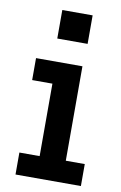

<svg xmlns="http://www.w3.org/2000/svg" viewBox="-88 -832 555 882"><g transform="rotate(10 189.5 -391.0)"><path d="M265.5 -102.5H354V0H49V-102.5H143.5V-440.5H49V-543H265.5ZM129.5 -781.5H271V-648.5H129.5Z"/></g></svg>

Font: Hepta Slab SemiBold
Style: Regular
Weight: 600
Designer: Michael LaGattuta
Foundry: Michael LaGattuta
Version: Version 1.102